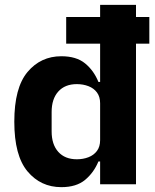

<svg xmlns="http://www.w3.org/2000/svg" viewBox="-20 -760 640 792"><path d="M393 -94H386Q367 -48 331 -18Q295 12 233 12Q148 12 93.5 -53Q39 -118 39 -258Q39 -398 93.5 -463Q148 -528 233 -528Q295 -528 331 -498.5Q367 -469 386 -422H393V-580H253V-690H393V-740H541V-690H596V-580H541V0H393ZM297 -103Q323 -103 345 -111.5Q367 -120 380 -137.5Q393 -155 393 -182V-334Q393 -361 380 -378.5Q367 -396 345 -404.5Q323 -413 297 -413Q248 -413 220.5 -382.5Q193 -352 193 -298V-218Q193 -164 220.5 -133.5Q248 -103 297 -103Z"/></svg>

Font: Lilex
Style: Regular
Weight: 400
Monospace: yes
Designer: Mike Abbink, Paul van der Laan, Pieter van Rosmalen, Mikhael Khrustik
Foundry: Mikhael Khrustik
Version: Version 2.510